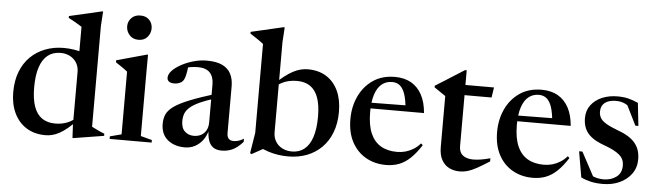

<svg xmlns="http://www.w3.org/2000/svg" viewBox="-47 -919 3827 1118"><g transform="rotate(5 1866.0 -360.0)"><path d="M398 -371.5Q398 -416.5 367.8 -445.2Q337.5 -474 289 -474Q246 -474 215.8 -450.2Q185.5 -426.5 169.8 -379.2Q154 -332 154 -261Q154 -193 169.8 -148.8Q185.5 -104.5 216.8 -83Q248 -61.5 294.5 -61.5Q331.5 -61.5 363.5 -73.8Q395.5 -86 425 -115L429.5 -97.5Q398 -65.5 372.8 -44.2Q347.5 -23 325.5 -11Q303.5 1 283.5 6Q263.5 11 243.5 11Q178.5 11 132 -18.2Q85.5 -47.5 60.2 -100.2Q35 -153 35 -222.5Q35 -289.5 55.2 -342Q75.5 -394.5 112.2 -430.5Q149 -466.5 198.5 -485.5Q248 -504.5 306 -504.5Q335 -504.5 363.8 -500.2Q392.5 -496 420.8 -487.2Q449 -478.5 475 -464.5L398 -450.5V-636Q391.5 -640.5 378.5 -648.2Q365.5 -656 350 -664.8Q334.5 -673.5 319.5 -681V-692L510 -736H515.5L510 -651V-62Q514.5 -59.5 523.5 -55Q532.5 -50.5 543.5 -45.2Q554.5 -40 565.2 -35.2Q576 -30.5 584.5 -27.5V-15L408.5 13.5H402L398 -62.5Z M734.5 -589.5Q701.5 -589.5 682 -611.5Q662.5 -633.5 662.5 -662.5Q662.5 -691 682 -711.2Q701.5 -731.5 734.5 -731.5Q768 -731.5 786.8 -711.2Q805.5 -691 805.5 -662.5Q805.5 -633.5 786.8 -611.5Q768 -589.5 734.5 -589.5ZM798 -508 797.5 -410.5V-32.5L863.5 -15V0H618V-15L685 -32.5V-399Q679.5 -404 669 -411.5Q658.5 -419 645 -428.2Q631.5 -437.5 616 -447.5V-459.5L792 -508Z M1216.5 -317 1220.5 -291.5Q1160 -273 1122.5 -256Q1085 -239 1065 -221.2Q1045 -203.5 1037.8 -184Q1030.5 -164.5 1030.5 -140.5Q1030.5 -100 1051.8 -80.2Q1073 -60.5 1104.5 -60.5Q1129 -60.5 1147.5 -70.8Q1166 -81 1176.5 -100.2Q1187 -119.5 1187 -147V-368Q1187 -412.5 1164.2 -436.8Q1141.5 -461 1094.5 -461Q1072.5 -461 1050.8 -457.5Q1029 -454 1014.5 -447.5L1039 -471.5Q1036.5 -449 1033.2 -429.5Q1030 -410 1025.5 -395.8Q1021 -381.5 1014.5 -374Q1007.5 -365 993.8 -359.8Q980 -354.5 964.5 -354.5Q944.5 -354.5 933.8 -362.2Q923 -370 923 -384.5Q923 -405.5 942.8 -426.2Q962.5 -447 995 -464.5Q1027.5 -482 1066 -492.8Q1104.5 -503.5 1142 -503.5Q1199.5 -503.5 1233.8 -486.8Q1268 -470 1283.5 -439.5Q1299 -409 1299 -367V-93Q1299 -78 1303.8 -68.5Q1308.5 -59 1317.2 -54.8Q1326 -50.5 1337.5 -50.5Q1352 -50.5 1366.8 -55Q1381.5 -59.5 1397 -69.5V-50.5Q1363 -13.5 1334 -1.2Q1305 11 1274 11Q1242.5 11 1223.8 -2.2Q1205 -15.5 1196.5 -40.8Q1188 -66 1187 -102.5H1190Q1181.5 -68 1162.5 -42.5Q1143.5 -17 1116.8 -3Q1090 11 1058 11Q996 11 957 -21.8Q918 -54.5 918 -115Q918 -146.5 929.2 -171Q940.5 -195.5 971.5 -217.8Q1002.5 -240 1061.8 -263.8Q1121 -287.5 1216.5 -317Z M1490 -30.5 1549.5 -39.5 1449 16 1440 11.5 1459.5 -109.5V-628.5Q1453 -634 1442.2 -641.8Q1431.5 -649.5 1416.2 -659.8Q1401 -670 1381.5 -682.5V-692.5L1569 -736H1577L1571.5 -648V-122Q1571.5 -92 1585.5 -68.8Q1599.5 -45.5 1624.5 -32.5Q1649.5 -19.5 1681.5 -19.5Q1724 -19.5 1754 -43.5Q1784 -67.5 1799.8 -115.5Q1815.5 -163.5 1815.5 -235Q1815.5 -302 1799.8 -345.8Q1784 -389.5 1753 -410.5Q1722 -431.5 1676 -431.5Q1651 -431.5 1628.2 -426.5Q1605.5 -421.5 1584.5 -410Q1563.5 -398.5 1543.5 -379L1537 -396Q1569 -427.5 1595.8 -448.2Q1622.5 -469 1646 -481.5Q1669.5 -494 1690.8 -499.2Q1712 -504.5 1732.5 -504.5Q1796.5 -504.5 1841.5 -476Q1886.5 -447.5 1910.5 -395.8Q1934.5 -344 1934.5 -273Q1934.5 -205.5 1914.2 -152.8Q1894 -100 1857.2 -63.5Q1820.5 -27 1771 -8Q1721.5 11 1662.5 11Q1633 11 1603.8 6.8Q1574.5 2.5 1545.8 -6.8Q1517 -16 1490 -30.5Z M2242.5 -504.5Q2297.5 -504.5 2337.2 -481.8Q2377 -459 2400.2 -415.5Q2423.5 -372 2428.5 -309.5H2100.5V-342.5L2369 -345.5L2319 -323.5Q2315 -376 2304 -409Q2293 -442 2274.5 -457.8Q2256 -473.5 2228.5 -473.5Q2193.5 -473.5 2168.2 -453.2Q2143 -433 2129.2 -391.8Q2115.5 -350.5 2115.5 -288.5Q2115.5 -212.5 2136.2 -164.5Q2157 -116.5 2196.2 -93.5Q2235.5 -70.5 2291.5 -70.5Q2317.5 -70.5 2341.2 -77.2Q2365 -84 2387 -97.5Q2409 -111 2427 -132L2437.5 -122.5Q2406.5 -74 2375.2 -44.5Q2344 -15 2309.5 -2Q2275 11 2234 11Q2168 11 2116 -18.5Q2064 -48 2034.2 -103.5Q2004.5 -159 2004.5 -238Q2004.5 -310 2032.5 -370.5Q2060.5 -431 2113.8 -467.8Q2167 -504.5 2242.5 -504.5Z M2654.5 -135Q2654.5 -100 2676.5 -82.5Q2698.5 -65 2737 -65Q2758 -65 2781.8 -68.8Q2805.5 -72.5 2836.5 -81V-62.5Q2792 -34 2762.5 -18Q2733 -2 2710.5 4.5Q2688 11 2664.5 11Q2630.5 11 2603 -2.8Q2575.5 -16.5 2559.2 -45.8Q2543 -75 2543 -121V-419L2477 -464V-473.5Q2484 -478 2496.5 -485.8Q2509 -493.5 2525.8 -504Q2542.5 -514.5 2562 -527Q2581.5 -539.5 2602.8 -552.8Q2624 -566 2645 -579.5H2654.5V-477ZM2613.5 -434V-493.5H2821.5L2812.5 -434Z M3100 -504.5Q3155 -504.5 3194.8 -481.8Q3234.5 -459 3257.8 -415.5Q3281 -372 3286 -309.5H2958V-342.5L3226.5 -345.5L3176.5 -323.5Q3172.5 -376 3161.5 -409Q3150.5 -442 3132 -457.8Q3113.5 -473.5 3086 -473.5Q3051 -473.5 3025.8 -453.2Q3000.5 -433 2986.8 -391.8Q2973 -350.5 2973 -288.5Q2973 -212.5 2993.8 -164.5Q3014.5 -116.5 3053.8 -93.5Q3093 -70.5 3149 -70.5Q3175 -70.5 3198.8 -77.2Q3222.5 -84 3244.5 -97.5Q3266.5 -111 3284.5 -132L3295 -122.5Q3264 -74 3232.8 -44.5Q3201.5 -15 3167 -2Q3132.5 11 3091.5 11Q3025.5 11 2973.5 -18.5Q2921.5 -48 2891.8 -103.5Q2862 -159 2862 -238Q2862 -310 2890 -370.5Q2918 -431 2971.2 -467.8Q3024.5 -504.5 3100 -504.5Z M3542.5 -504.5Q3578 -504.5 3606 -497.8Q3634 -491 3664 -477L3678.5 -343.5H3661L3595 -476.5L3635 -432.5Q3609.5 -457 3587.5 -467.2Q3565.5 -477.5 3537 -477.5Q3494.5 -477.5 3471.5 -459.5Q3448.5 -441.5 3448.5 -407.5Q3448.5 -387 3457.8 -370.8Q3467 -354.5 3491.8 -339.5Q3516.5 -324.5 3564.5 -306.5Q3600.5 -293.5 3625.2 -277.5Q3650 -261.5 3665.2 -242.2Q3680.5 -223 3687.5 -199.8Q3694.5 -176.5 3694.5 -149Q3694.5 -101 3668.5 -65Q3642.5 -29 3599 -9Q3555.5 11 3501 11Q3461.5 11 3430.8 4Q3400 -3 3373.5 -16L3347.5 -166.5H3367L3449.5 -12.5L3415 -42.5Q3429.5 -33 3443.8 -27.2Q3458 -21.5 3473 -18.8Q3488 -16 3503 -16Q3546 -16 3577.2 -38.5Q3608.5 -61 3608.5 -106Q3608.5 -124.5 3602 -139.5Q3595.5 -154.5 3581 -167.2Q3566.5 -180 3543.5 -191.8Q3520.5 -203.5 3487 -215.5Q3443 -231.5 3416 -252.2Q3389 -273 3376.8 -300.2Q3364.5 -327.5 3364.5 -362Q3364.5 -407 3388.8 -438.8Q3413 -470.5 3453.2 -487.5Q3493.5 -504.5 3542.5 -504.5Z"/></g></svg>

Font: Newsreader 60pt Medium
Style: Regular
Weight: 500
Designer: Hugues Gentile
Foundry: Production Type
Version: Version 1.003